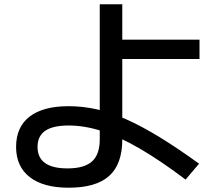

<svg xmlns="http://www.w3.org/2000/svg" viewBox="-20 -825 1040 895"><path d="M300 50Q182 50 118.5 0.5Q55 -49 55 -140Q55 -233 118 -281.5Q181 -330 300 -330Q365 -330 430.5 -315.5Q496 -301 568 -269Q640 -237 723.5 -186Q807 -135 908 -62L845 12Q727 -77 631.5 -132.5Q536 -188 455 -214Q374 -240 300 -240Q227 -240 191 -215.5Q155 -191 155 -140Q155 -40 295 -40Q373 -40 409 -72.5Q445 -105 445 -175V-805H550V-640H910V-550H550V-175Q550 -60 489 -5Q428 50 300 50Z"/></svg>

Font: M PLUS 1 Thin Medium
Style: Regular
Weight: 500
Version: Version 1.001